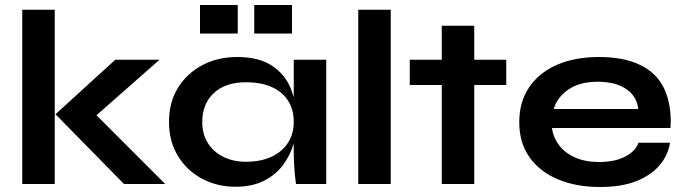

<svg xmlns="http://www.w3.org/2000/svg" viewBox="-20 -736 2739 768"><path d="M69 -697H199V0H69ZM618 -497 366 -275 641 0H476L202 -279L441 -497Z M922 11Q848 11 787.5 -21.5Q727 -54 691.5 -112.5Q656 -171 656 -248Q656 -327 692 -385Q728 -443 789.5 -475.5Q851 -508 929 -508Q1015 -508 1067.5 -473.5Q1120 -439 1144 -380Q1150 -364 1155 -348V-497H1285V0H1164Q1164 0 1161.5 -19.5Q1159 -39 1157 -69Q1155 -99 1155 -128V-162Q1154 -160 1154 -159Q1140 -113 1111 -74.5Q1082 -36 1035 -12.5Q988 11 922 11ZM964 -89Q1023 -89 1066 -109Q1109 -129 1132 -165Q1155 -201 1155 -248Q1155 -299 1131.5 -334.5Q1108 -370 1065.5 -388.5Q1023 -407 964 -407Q881 -407 835 -363.5Q789 -320 789 -248Q789 -200 811 -164.5Q833 -129 872.5 -109Q912 -89 964 -89ZM931 -716V-602H780V-716ZM1148 -716V-602H997V-716Z M1413 -697H1543V0H1413Z M1619 -497H1747V-633H1877V-497H2005V-396H1877V0H1747V-396H1619Z M2534 -165H2660Q2652 -114 2617.5 -74Q2583 -34 2524 -11Q2465 12 2380 12Q2285 12 2212 -18.5Q2139 -49 2098 -107Q2057 -165 2057 -247Q2057 -329 2097 -387.5Q2137 -446 2208.5 -477Q2280 -508 2376 -508Q2474 -508 2539 -477Q2604 -446 2633.5 -388Q2663 -330 2663 -250Q2663 -237 2662 -224H2188Q2193 -186 2216.5 -155Q2240 -124 2280.5 -106Q2321 -88 2377 -88Q2439 -88 2480.5 -109.5Q2522 -131 2534 -165ZM2370 -409Q2298 -409 2253 -377.5Q2208 -346 2195 -300H2533Q2528 -350 2485.5 -379.5Q2443 -409 2370 -409Z"/></svg>

Font: Syne Modified
Style: Bold
Weight: 700
Designer: Lucas Descroix
Foundry: Bonjour Monde
Version: Version 2.200